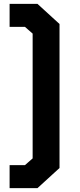

<svg xmlns="http://www.w3.org/2000/svg" viewBox="-20 -780 415 1000"><path d="M150 -605 110 -640H30V-760H175L290 -655V95L175 200H30V80H110L150 45Z"/></svg>

Font: Squares Bold
Style: Regular
Weight: 400
Designer: Typetype
Foundry: Typetype
Version: Version 001.000